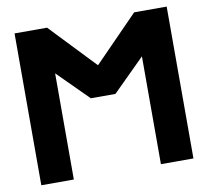

<svg xmlns="http://www.w3.org/2000/svg" viewBox="-80 -811 975 900"><g transform="rotate(-10 407.5 -361.5)"><path d="M404.8 -507.8 200.2 -722.7H45.4V0H200.2V-505.4L344.7 -361.3H461.9L614.7 -513.2V0H769.5V-722.7H614.7Z"/></g></svg>

Font: Giphurs ExtraBold
Style: Regular
Weight: 800
Version: Version 1.000